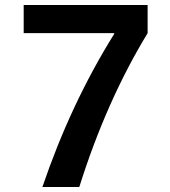

<svg xmlns="http://www.w3.org/2000/svg" viewBox="-20 -750 680 770"><path d="M75 -730H572V-617Q406 -344 298 0H150Q264 -335 438 -614V-617H75Z"/></svg>

Font: Mplus 1p Bold
Style: Bold
Weight: 700
Version: Version 1.061